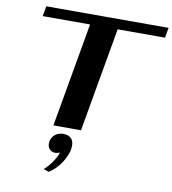

<svg xmlns="http://www.w3.org/2000/svg" viewBox="-102 -788 1040 1158"><g transform="rotate(10 418.0 -209.5)"><path d="M366 -638H76L87 -700H836L825 -638H535L423 0H254ZM242 269Q265 251 289.5 216Q314 181 321 154Q307 161 294 161Q272 161 259 147.5Q246 134 246 112Q246 81 267.5 60.5Q289 40 321 40Q353 40 369.5 55.5Q386 71 386 101Q386 147 353 200Q320 253 274 281Z"/></g></svg>

Font: Fahkwang
Style: Bold Italic
Weight: 700
Italic angle: -10°
Designer: Suppakit Chalermlarp | Katatrad Co.,Ltd.
Foundry: Cadson Demak Co.,Ltd.
Version: Version 1.000; ttfautohint (v1.6)